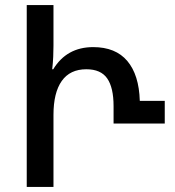

<svg xmlns="http://www.w3.org/2000/svg" viewBox="-20 -734 687 754"><path d="M85 0V-714H190V-554Q190 -534 189 -511Q188 -488 185 -462H189Q242 -549 346 -549Q434 -549 480 -494.5Q526 -440 529 -338H627V-249H426V-317Q426 -390 401 -426Q376 -462 319 -462Q255 -462 222.5 -416Q190 -370 190 -283V0Z"/></svg>

Font: Noto Sans Georgian SemiCondensed Medium
Style: Regular
Weight: 500
Width: 4
Designer: Monotype Design Team, Akaki Razmadze
Foundry: Google LLC
Version: Version 2.005; ttfautohint (v1.8.4.7-5d5b)